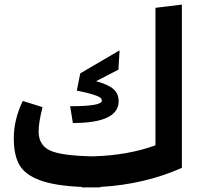

<svg xmlns="http://www.w3.org/2000/svg" viewBox="-20 -798 861 835"><path d="M771 -778V-68Q609 4 416 15L415 17H372H336V15Q219 10 154 -14Q89 -38 64.5 -80.5Q40 -123 40 -197Q40 -278 79 -359L165 -332Q148 -266 148 -226Q148 -168 195.5 -144.5Q243 -121 382 -118Q536 -122 656 -166V-764ZM285 -336Q423 -336 423 -360Q423 -368 416 -373.5Q409 -379 384.5 -387Q360 -395 314 -404L329 -479L500 -579L495 -495L398 -445Q452 -430 474 -410Q496 -390 496 -358Q496 -263 297 -263Z"/></svg>

Font: FiraGO SemiBold
Style: Regular
Weight: 600
Designer: bBox Type
Foundry: bBox Type GmbH
Version: Version 1.001;PS 001.001;hotconv 1.0.88;makeotf.lib2.5.64775